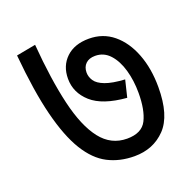

<svg xmlns="http://www.w3.org/2000/svg" viewBox="-101 -692 753 746"><g transform="rotate(-20 275.5 -318.5)"><path d="M512 -270Q512 -153 462 -101Q412 -49 334 -49Q273 -49 224.5 -74Q176 -99 139.5 -158.5Q103 -218 77.5 -319Q52 -420 38 -573L118 -588Q130 -440 154.5 -336Q179 -232 221.5 -177.5Q264 -123 330 -123Q391 -123 411.5 -164Q432 -205 432 -275Q432 -326 419.5 -370Q407 -414 382.5 -441Q358 -468 322 -468Q297 -468 283 -454.5Q269 -441 269 -418Q269 -400 280 -383.5Q291 -367 320 -356Q349 -345 401 -342L384 -272Q285 -280 239 -321Q193 -362 193 -420Q193 -473 227.5 -506Q262 -539 322 -539Q380 -539 422.5 -504Q465 -469 488.5 -408Q512 -347 512 -270Z"/></g></svg>

Font: RS Noto Sans
Style: Regular
Weight: 400
Designer: Monotype Design Team
Foundry: Monotype Imaging Inc.
Version: Version 3.10